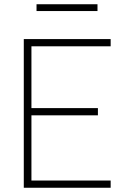

<svg xmlns="http://www.w3.org/2000/svg" viewBox="-20 -884 592 904"><path d="M92 0V-700H501V-666H128V-375H441V-341H128V-34H501V0ZM152 -832V-864H439V-832Z"/></svg>

Font: TitilliumWeb ExtraLight
Style: Regular
Weight: 400
Designer: Mohamed Gaber, Accademia di Belle Arti di Urbino and others
Foundry: Kief Type Foundry, Accademia di Belle Arti di Urbino and others
Version: Version 3.000; ttfautohint (v1.8.2)